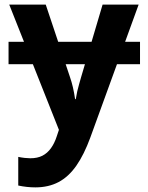

<svg xmlns="http://www.w3.org/2000/svg" viewBox="-20 -566 640 831"><path d="M17 -288V-385H586V-288ZM133 245Q115 245 96.5 243Q78 241 59 237V113Q73 116 87 117.5Q101 119 111 119Q142 119 163.5 108Q185 97 200.5 75.5Q216 54 226 23L235 -4L20 -546H178L283 -232Q290 -212 295.5 -188.5Q301 -165 305 -137H308Q311 -156 314.5 -171.5Q318 -187 322.5 -202Q327 -217 331 -232L424 -546H580L371 29Q344 103 310.5 151Q277 199 233.5 222Q190 245 133 245Z"/></svg>

Font: Noto Sans Mono
Style: Bold
Weight: 700
Designer: Monotype Design Team
Foundry: Monotype Imaging Inc.
Version: Version 2.014